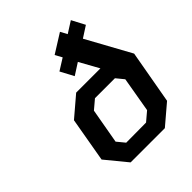

<svg xmlns="http://www.w3.org/2000/svg" viewBox="-213 -913 1047 1047"><g transform="rotate(-45 310.5 -389.5)"><path d="M452 0H188L87 -123L132 -381L247 -479H434L372 -591L305 -548L264 -625L331 -667L309 -707L419 -776L440 -737L506 -779L546 -703L481 -661L621 -406L566 -97ZM247 -93 401 -94 453 -138 488 -341 452 -385H298L246 -341L210 -138Z"/></g></svg>

Font: Tomorrow Medium
Style: Italic
Weight: 500
Italic angle: -10°
Designer: Tony de Marco, Monica Rizzolli
Foundry: Just in Type
Version: Version 2.002